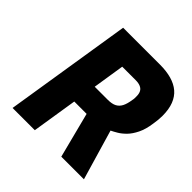

<svg xmlns="http://www.w3.org/2000/svg" viewBox="-192 -899 1056 1056"><g transform="rotate(45 336.0 -371.0)"><path d="M58 0 176 -742H463Q513 -742 552 -731Q591 -720 617.5 -697.5Q644 -675 658 -639Q672 -603 672 -552Q672 -538 670.5 -521.5Q669 -505 666 -487Q659 -436 642 -401.5Q625 -367 604.5 -346Q584 -325 563 -312.5Q542 -300 527 -293L613 0H437L369 -265Q358 -265 346 -265Q334 -265 321.5 -265Q309 -265 296.5 -265Q284 -265 273 -265L231 0ZM295 -402H396Q429 -402 448 -412Q467 -422 477.5 -442.5Q488 -463 493 -498Q495 -506 495 -513.5Q495 -521 495 -528Q495 -548 488 -561Q481 -574 466 -580.5Q451 -587 429 -587H324Z"/></g></svg>

Font: Exo Thin ExtraBold
Style: Italic
Weight: 800
Italic angle: -9°
Version: Version 2.000